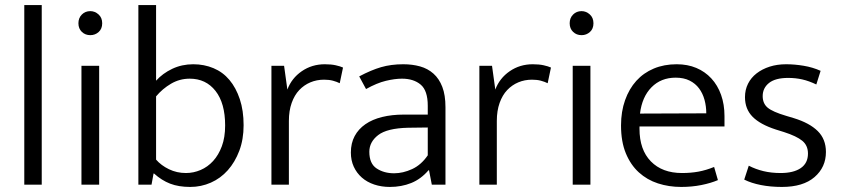

<svg xmlns="http://www.w3.org/2000/svg" viewBox="-20 -730 3324 759"><path d="M76 0V-710H145V0Z M302 0V-470H372V0ZM337 -591Q317 -591 303.5 -604Q290 -617 290 -638Q290 -659 303.5 -672.5Q317 -686 337 -686Q355 -686 369.5 -673Q384 -660 384 -638Q384 -616 370 -603.5Q356 -591 337 -591Z M943 -235Q943 -179 926 -134Q909 -89 880.5 -57Q852 -25 813.5 -8Q775 9 732 9Q686 9 652.5 -4Q619 -17 589 -44H587L579 0H527V-710H597V-411Q623 -440 661 -458Q699 -476 744 -476Q787 -476 824 -460.5Q861 -445 887 -414Q913 -383 928 -338Q943 -293 943 -235ZM870 -234Q870 -322 832 -370.5Q794 -419 730 -419Q690 -419 656 -399Q622 -379 597 -349V-99Q617 -76 648 -61Q679 -46 715 -46Q745 -46 773 -58Q801 -70 822.5 -93.5Q844 -117 857 -152Q870 -187 870 -234Z M1053 0V-470H1103L1116 -376Q1133 -421 1173 -448.5Q1213 -476 1264 -476Q1289 -476 1307 -472Q1325 -468 1336 -463L1323 -401Q1311 -407 1296 -411Q1281 -415 1261 -415Q1232 -415 1207 -404.5Q1182 -394 1163 -374Q1144 -354 1133 -323Q1122 -292 1122 -252V0Z M1400 -428Q1447 -453 1486.5 -464.5Q1526 -476 1574 -476Q1610 -476 1640.5 -467.5Q1671 -459 1693.5 -439Q1716 -419 1728.5 -386.5Q1741 -354 1741 -306V0H1687L1676 -57H1674Q1644 -22 1605.5 -6.5Q1567 9 1521 9Q1488 9 1459.5 -0.5Q1431 -10 1410.5 -28Q1390 -46 1378.5 -71Q1367 -96 1367 -127Q1367 -164 1382 -192Q1397 -220 1424.5 -239Q1452 -258 1490.5 -267.5Q1529 -277 1576 -277H1671V-312Q1671 -372 1643 -395.5Q1615 -419 1569 -419Q1541 -419 1505.5 -410.5Q1470 -402 1427 -378ZM1671 -226 1593 -225Q1510 -223 1475 -196Q1440 -169 1440 -130Q1440 -83 1469 -64Q1498 -45 1538 -45Q1573 -45 1609 -61.5Q1645 -78 1671 -116Z M1875 0V-470H1925L1938 -376Q1955 -421 1995 -448.5Q2035 -476 2086 -476Q2111 -476 2129 -472Q2147 -468 2158 -463L2145 -401Q2133 -407 2118 -411Q2103 -415 2083 -415Q2054 -415 2029 -404.5Q2004 -394 1985 -374Q1966 -354 1955 -323Q1944 -292 1944 -252V0Z M2244 0V-470H2314V0ZM2279 -591Q2259 -591 2245.5 -604Q2232 -617 2232 -638Q2232 -659 2245.5 -672.5Q2259 -686 2279 -686Q2297 -686 2311.5 -673Q2326 -660 2326 -638Q2326 -616 2312 -603.5Q2298 -591 2279 -591Z M2844 -230H2508V-221Q2508 -138 2553 -92Q2598 -46 2676 -46Q2711 -46 2741 -51.5Q2771 -57 2803 -70L2818 -18Q2790 -6 2752.5 1.5Q2715 9 2673 9Q2624 9 2581 -5Q2538 -19 2505.5 -48.5Q2473 -78 2454 -124Q2435 -170 2435 -234Q2435 -289 2451 -334Q2467 -379 2495.5 -410.5Q2524 -442 2564.5 -459Q2605 -476 2655 -476Q2698 -476 2732.5 -461.5Q2767 -447 2792 -420Q2817 -393 2830.5 -355Q2844 -317 2844 -271ZM2772 -282Q2772 -310 2765 -335.5Q2758 -361 2743.5 -380.5Q2729 -400 2706 -411.5Q2683 -423 2651 -423Q2593 -423 2555.5 -385Q2518 -347 2510 -281Z M3207 -396Q3178 -410 3151.5 -416Q3125 -422 3096 -422Q3045 -422 3020 -402Q2995 -382 2995 -350Q2995 -321 3014.5 -304.5Q3034 -288 3088 -272L3118 -263Q3180 -244 3212.5 -212Q3245 -180 3245 -129Q3245 -69 3200 -30Q3155 9 3071 9Q3026 9 2988 1.5Q2950 -6 2922 -20L2940 -75Q2967 -61 2998 -53.5Q3029 -46 3066 -46Q3117 -46 3145.5 -65.5Q3174 -85 3174 -123Q3174 -155 3151.5 -173.5Q3129 -192 3079 -208L3047 -218Q2985 -238 2955 -268.5Q2925 -299 2925 -346Q2925 -375 2937 -399Q2949 -423 2971 -440Q2993 -457 3022.5 -466.5Q3052 -476 3088 -476Q3121 -476 3157 -470Q3193 -464 3224 -450Z"/></svg>

Font: Ek Mukta Light
Style: Regular
Weight: 300
Designer: Girish Dalvi and Yashodeep Gholap
Foundry: Ek Type
Version: Version 2.538;PS 1.002;hotconv 16.6.51;makeotf.lib2.5.65220;